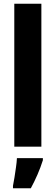

<svg xmlns="http://www.w3.org/2000/svg" viewBox="-20 -873 296 1021"><path d="M200 -93H56V-853H200ZM208 -21Q196 17 179.5 55Q163 93 144 128H49V115Q53 97 57 70.5Q61 44 65 16.5Q69 -11 70 -32H208Z"/></svg>

Font: Noto Sans Kannada UI ExtraCondensed ExtraBold
Style: Regular
Weight: 800
Width: 2
Designer: Jelle Bosma - Monotype Design Team
Foundry: Monotype Imaging Inc.
Version: Version 2.005; ttfautohint (v1.8.4.7-5d5b)